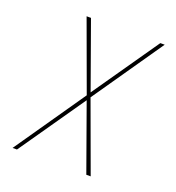

<svg xmlns="http://www.w3.org/2000/svg" viewBox="-133 -841 866 947"><g transform="rotate(20 300.0 -367.5)"><path d="M39 0 294 -369 160 -735H183L307 -389L547 -735H570L315 -366L449 0H426L302 -346L62 0Z"/></g></svg>

Font: Iosevka Aile Thin
Style: Italic
Weight: 100
Italic angle: -9°
Designer: Belleve Invis
Foundry: Belleve Invis
Version: Version 31.1.0; ttfautohint (v1.8.4)